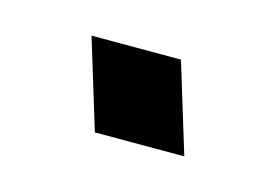

<svg xmlns="http://www.w3.org/2000/svg" viewBox="-33 -146 283 197"><g transform="rotate(15 108.5 -47.5)"><path d="M75.5 0H170.5L141.5 -95H46.5Z"/></g></svg>

Font: Din Kursivschrift
Style: LeftEng
Weight: 400
Version: Version 1.089